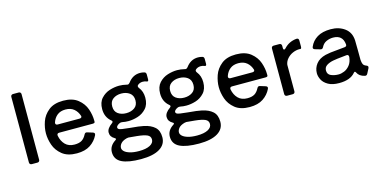

<svg xmlns="http://www.w3.org/2000/svg" viewBox="-87 -1218 3859 1939"><g transform="rotate(-15 1842.0 -248.0)"><path d="M170 0H111Q100 0 93.5 -6.5Q87 -13 87 -24V-709Q87 -720 93.5 -726.5Q100 -733 111 -733H170Q181 -733 187.5 -726.5Q194 -720 194 -709V-24Q194 -13 187.5 -6.5Q181 0 170 0Z M810 -235H460Q448 -235 442 -228.5Q436 -222 438 -209Q449 -151 484.5 -115Q520 -79 581 -79Q628 -79 656 -96Q684 -113 704 -152Q712 -167 725 -167Q727 -167 735 -165L790 -148Q807 -142 807 -129Q807 -123 804 -117Q776 -59 721.5 -23Q667 13 581 13Q484 13 428 -32.5Q372 -78 350.5 -140.5Q329 -203 329 -262Q329 -321 350.5 -383.5Q372 -446 428 -491.5Q484 -537 581 -537Q678 -537 734.5 -491.5Q791 -446 812.5 -383.5Q834 -321 834 -262V-249Q834 -235 810 -235ZM446 -346Q445 -343 445 -337Q445 -329 451 -324Q457 -319 467 -319H696Q709 -319 715 -325.5Q721 -332 718 -342Q703 -389 669 -417Q635 -445 581 -445Q528 -445 494.5 -418Q461 -391 446 -346Z M1356 -496Q1348 -489 1348 -481Q1348 -472 1356 -462Q1392 -418 1392 -352Q1392 -281 1354.5 -240Q1317 -199 1266 -183Q1215 -167 1167 -167Q1132 -167 1106 -173Q1101 -174 1093 -174Q1083 -174 1075 -170Q1059 -163 1049 -153Q1039 -143 1039 -134Q1039 -126 1045 -120Q1053 -111 1081.5 -106.5Q1110 -102 1162 -97Q1260 -89 1305 -79Q1375 -64 1415 -28Q1455 8 1455 78Q1455 154 1387 195.5Q1319 237 1192 237Q1059 237 991 203.5Q923 170 923 94Q923 28 988 -14Q998 -20 998 -26Q998 -32 986 -38Q943 -62 943 -107Q943 -129 958 -150Q973 -171 999 -189Q1010 -197 1010 -204Q1010 -212 1000 -219Q941 -268 941 -352Q941 -423 978.5 -464Q1016 -505 1067.5 -521Q1119 -537 1167 -537Q1204 -537 1245 -527Q1253 -525 1255 -525Q1266 -525 1277 -538Q1327 -607 1404 -607Q1426 -607 1447 -601Q1467 -597 1467 -574V-525Q1467 -498 1448 -506Q1429 -514 1408 -514Q1378 -514 1356 -496ZM1289 -352Q1289 -404 1253.5 -429.5Q1218 -455 1167 -455Q1116 -455 1081 -429.5Q1046 -404 1046 -352Q1046 -300 1081 -275Q1116 -250 1167 -250Q1218 -250 1253.5 -275Q1289 -300 1289 -352ZM1133 -6 1122 -7Q1113 -7 1103 -4Q1060 8 1041.5 30Q1023 52 1023 76Q1023 95 1041.5 112.5Q1060 130 1098.5 141.5Q1137 153 1193 153Q1266 153 1307 131.5Q1348 110 1348 73Q1348 38 1314 23Q1280 8 1209 1Q1152 -5 1133 -6Z M1962 -496Q1954 -489 1954 -481Q1954 -472 1962 -462Q1998 -418 1998 -352Q1998 -281 1960.5 -240Q1923 -199 1872 -183Q1821 -167 1773 -167Q1738 -167 1712 -173Q1707 -174 1699 -174Q1689 -174 1681 -170Q1665 -163 1655 -153Q1645 -143 1645 -134Q1645 -126 1651 -120Q1659 -111 1687.5 -106.5Q1716 -102 1768 -97Q1866 -89 1911 -79Q1981 -64 2021 -28Q2061 8 2061 78Q2061 154 1993 195.5Q1925 237 1798 237Q1665 237 1597 203.5Q1529 170 1529 94Q1529 28 1594 -14Q1604 -20 1604 -26Q1604 -32 1592 -38Q1549 -62 1549 -107Q1549 -129 1564 -150Q1579 -171 1605 -189Q1616 -197 1616 -204Q1616 -212 1606 -219Q1547 -268 1547 -352Q1547 -423 1584.5 -464Q1622 -505 1673.5 -521Q1725 -537 1773 -537Q1810 -537 1851 -527Q1859 -525 1861 -525Q1872 -525 1883 -538Q1933 -607 2010 -607Q2032 -607 2053 -601Q2073 -597 2073 -574V-525Q2073 -498 2054 -506Q2035 -514 2014 -514Q1984 -514 1962 -496ZM1895 -352Q1895 -404 1859.5 -429.5Q1824 -455 1773 -455Q1722 -455 1687 -429.5Q1652 -404 1652 -352Q1652 -300 1687 -275Q1722 -250 1773 -250Q1824 -250 1859.5 -275Q1895 -300 1895 -352ZM1739 -6 1728 -7Q1719 -7 1709 -4Q1666 8 1647.5 30Q1629 52 1629 76Q1629 95 1647.5 112.5Q1666 130 1704.5 141.5Q1743 153 1799 153Q1872 153 1913 131.5Q1954 110 1954 73Q1954 38 1920 23Q1886 8 1815 1Q1758 -5 1739 -6Z M2617 -235H2267Q2255 -235 2249 -228.5Q2243 -222 2245 -209Q2256 -151 2291.5 -115Q2327 -79 2388 -79Q2435 -79 2463 -96Q2491 -113 2511 -152Q2519 -167 2532 -167Q2534 -167 2542 -165L2597 -148Q2614 -142 2614 -129Q2614 -123 2611 -117Q2583 -59 2528.5 -23Q2474 13 2388 13Q2291 13 2235 -32.5Q2179 -78 2157.5 -140.5Q2136 -203 2136 -262Q2136 -321 2157.5 -383.5Q2179 -446 2235 -491.5Q2291 -537 2388 -537Q2485 -537 2541.5 -491.5Q2598 -446 2619.5 -383.5Q2641 -321 2641 -262V-249Q2641 -235 2617 -235ZM2253 -346Q2252 -343 2252 -337Q2252 -329 2258 -324Q2264 -319 2274 -319H2503Q2516 -319 2522 -325.5Q2528 -332 2525 -342Q2510 -389 2476 -417Q2442 -445 2388 -445Q2335 -445 2301.5 -418Q2268 -391 2253 -346Z M2863 -500V-478Q2863 -458 2874 -458Q2881 -458 2890 -468Q2940 -523 3019 -531Q3031 -532 3037.5 -525.5Q3044 -519 3044 -507V-445Q3044 -421 3032 -421Q3028 -422 3020 -422Q2986 -422 2951.5 -407Q2917 -392 2892.5 -364Q2868 -336 2863 -301V-24Q2863 -13 2856.5 -6.5Q2850 0 2839 0H2780Q2769 0 2762.5 -6.5Q2756 -13 2756 -24V-500Q2756 -511 2762.5 -517.5Q2769 -524 2780 -524H2839Q2850 -524 2856.5 -517.5Q2863 -511 2863 -500Z M3631 -87Q3649 -81 3649 -68Q3649 -62 3646 -56L3620 -6Q3612 10 3598 10Q3593 10 3590 9Q3534 -4 3514 -46Q3509 -57 3503 -57Q3498 -57 3491 -49Q3440 13 3323 13Q3252 13 3208.5 -12Q3165 -37 3147 -72.5Q3129 -108 3129 -141Q3129 -195 3162.5 -238Q3196 -281 3263 -298Q3308 -309 3389 -315Q3443 -319 3469 -323Q3480 -324 3485.5 -331Q3491 -338 3489 -349Q3479 -447 3379 -447Q3343 -447 3309.5 -432Q3276 -417 3258 -381Q3250 -364 3236 -364Q3231 -364 3228 -365L3173 -381Q3155 -387 3155 -400Q3155 -405 3158 -411Q3182 -468 3236.5 -501.5Q3291 -535 3378 -535Q3464 -535 3524 -490.5Q3584 -446 3588 -362Q3589 -322 3589.5 -255Q3590 -188 3590 -158Q3592 -129 3599.5 -112.5Q3607 -96 3631 -87ZM3488 -215Q3489 -228 3482.5 -235Q3476 -242 3464 -240Q3440 -238 3427 -236Q3362 -230 3322 -222.5Q3282 -215 3253.5 -196.5Q3225 -178 3225 -144Q3225 -103 3261 -88Q3297 -73 3340 -73Q3367 -73 3399 -86Q3431 -99 3456.5 -130.5Q3482 -162 3488 -215Z"/></g></svg>

Font: Shippori Gochic B2 Bold
Style: Regular
Weight: 700
Designer: FONTDASU
Foundry: FONTDASU / Google Inc. / but / Adobe
Version: Version 1.130